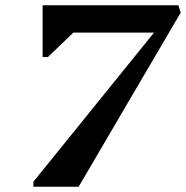

<svg xmlns="http://www.w3.org/2000/svg" viewBox="-20 -710 707 730"><path d="M107 0V-19L623 -657L635 -690H658L667 -662L279 0ZM142 -493V-690H656L589 -586H259L162 -493Z"/></svg>

Font: Platypi Light Medium
Style: Italic
Weight: 500
Italic angle: -13°
Version: Version 1.200